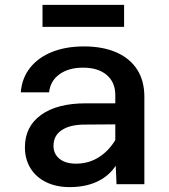

<svg xmlns="http://www.w3.org/2000/svg" viewBox="-20 -754 690 786"><path d="M457 0 452 -117V-365Q452 -417 417 -447Q382 -477 320 -477Q261 -477 223.5 -450Q186 -423 181 -376H65Q70 -435 103.5 -477Q137 -519 193.5 -541.5Q250 -564 324 -564Q400 -564 455.5 -540Q511 -516 541 -470Q571 -424 571 -358V0ZM265 12Q211 12 169.5 -8Q128 -28 105 -65Q82 -102 82 -151Q82 -236 148 -283.5Q214 -331 331 -331H466V-245L327 -244Q267 -244 233 -221.5Q199 -199 199 -157Q199 -124 223.5 -104Q248 -84 291 -84Q346 -84 389.5 -113.5Q433 -143 460 -195L473 -111Q447 -50 394 -19Q341 12 265 12ZM154 -644V-734H488V-644Z"/></svg>

Font: Azeret Mono Medium
Style: Regular
Weight: 500
Designer: Martin Vácha
Foundry: Displaay
Version: Version 1.002